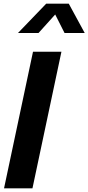

<svg xmlns="http://www.w3.org/2000/svg" viewBox="-20 -1027 482 1047"><path d="M232 -1007H355L442 -847H332L281 -948L190 -847H78ZM2 0 160 -745H315L157 0Z"/></svg>

Font: Plus Jakarta Display
Style: Bold Italic
Weight: 700
Italic angle: -12°
Designer: Gumpita Rahayu
Foundry: Tokotype Studio
Version: Version 1.000;hotconv 1.0.109;makeotfexe 2.5.65596